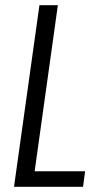

<svg xmlns="http://www.w3.org/2000/svg" viewBox="-20 -720 385 740"><path d="M98 -60H308L300 0H34L132 -700H203L107 -13Z"/></svg>

Font: Pathway Extreme Condensed Light
Style: Italic
Weight: 300
Width: 3
Italic angle: -8°
Version: Version 1.001;gftools[0.9.26]